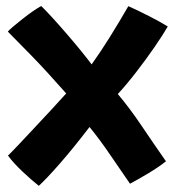

<svg xmlns="http://www.w3.org/2000/svg" viewBox="-20 -601 611 638"><path d="M109 16.5Q86 -1.5 55.2 -30.5Q24.5 -59.5 6.5 -84Q16 -93 39 -117.2Q62 -141.5 91.2 -172.8Q120.5 -204 149.5 -235.2Q178.5 -266.5 200 -290.5Q132.5 -367 83.5 -417.2Q34.5 -467.5 6 -496Q10 -501 23.5 -512.5Q37 -524 54.8 -538Q72.5 -552 89.5 -563.8Q106.5 -575.5 117 -581Q132 -566.5 155 -541.2Q178 -516 203 -487Q228 -458 249.8 -431.2Q271.5 -404.5 284.5 -387Q315.5 -430.5 345.2 -478.2Q375 -526 406.5 -580.5Q438 -566.5 475.8 -547.2Q513.5 -528 537.5 -513Q521 -484.5 493.2 -444.2Q465.5 -404 433.2 -362.2Q401 -320.5 371.5 -288.5Q411.5 -241 450.5 -183Q489.5 -125 531.5 -65Q506 -45 474 -25.8Q442 -6.5 412 9.5Q383.5 -31.5 347.5 -84.5Q311.5 -137.5 277.5 -179Q223.5 -108.5 180.2 -59Q137 -9.5 109 16.5Z"/></svg>

Font: Grandstander
Style: Bold
Weight: 700
Designer: Tyler Finck
Foundry: Etcetera Type Co
Version: Version 1.200; ttfautohint (v1.8.3)